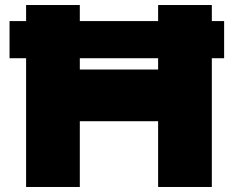

<svg xmlns="http://www.w3.org/2000/svg" viewBox="-20 -745 931 765"><path d="M18 -513V-661H84V-725H298V-661H610V-725H824V-661H873V-513H824V0H610V-262H298V0H84V-513ZM298 -513V-468H610V-513Z"/></svg>

Font: Foldit Thin ExtraBold
Style: Regular
Weight: 800
Version: Version 1.003